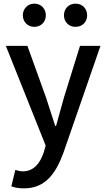

<svg xmlns="http://www.w3.org/2000/svg" viewBox="-20 -801 584 1051"><path d="M393 -654C432 -654 457 -682 457 -717C457 -753 432 -781 393 -781C356 -781 330 -753 330 -717C330 -682 356 -654 393 -654ZM168 -654C205 -654 231 -682 231 -717C231 -753 205 -781 168 -781C131 -781 105 -753 105 -717C105 -682 131 -654 168 -654ZM328 33 530 -550H418L330 -267L287 -112H282C265 -163 248 -218 232 -267L130 -550H12L230 -4L219 34C199 94 164 137 104 137C89 137 75 132 64 129L42 219C61 226 83 230 111 230C227 230 285 151 328 33Z"/></svg>

Font: Spoqa Han Sans Neo Medium
Style: Regular
Weight: 500
Designer: [Spoqa Han Sans Neo] Dong-huui Kim ___ Younghwa Kang ___ Yujin Lee ___ [Noto Sans] Ryoko NISHIZUKA ____ (kana & ideograp
Foundry: Spoqa (http://www.spoqa-han-sans.com)
Version: Version 1.100;hotconv 1.0.109;makeotfexe 2.5.65596